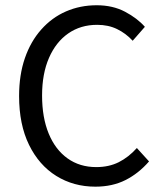

<svg xmlns="http://www.w3.org/2000/svg" viewBox="-20 -688 611 720"><path d="M337.6 12Q255.8 12 191 -28.3Q126.2 -68.6 88.9 -144.8Q51.6 -221 51.6 -327.6Q51.6 -407.1 73.3 -469.9Q95 -532.8 134.8 -577.4Q174.5 -622.1 227.5 -645.2Q280.6 -668.3 342.8 -668.3Q402.8 -668.3 448.9 -644Q495 -619.6 523.3 -587.4L477.6 -535.2Q451.7 -563.2 418.9 -579Q386.2 -594.9 344.3 -594.9Q282.3 -594.9 235.9 -562.6Q189.5 -530.3 163.7 -470.9Q137.8 -411.5 137.8 -329.8Q137.8 -247.3 162.6 -187.1Q187.4 -126.9 233.1 -94.2Q278.8 -61.4 341 -61.4Q388.5 -61.4 425.3 -79.8Q462.1 -98.3 493.2 -132.9L538.9 -82.7Q499.7 -37.5 450.6 -12.8Q401.5 12 337.6 12Z"/></svg>

Font: Source Sans Variable
Style: Regular
Weight: 200
Designer: Paul D. Hunt
Foundry: Adobe Systems Incorporated
Version: Version 3.006;hotconv 1.0.111;makeotfexe 2.5.65597